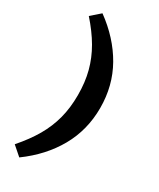

<svg xmlns="http://www.w3.org/2000/svg" viewBox="-219 -781 831 1006"><g transform="rotate(30 196.5 -278.0)"><path d="M188 -278Q188 -356 171 -420.5Q154 -485 119.5 -544.5Q85 -604 30 -666L85 -714Q199 -631 261 -521.5Q323 -412 323 -278Q323 -145 261 -35Q199 75 85 158L30 110Q85 47 119.5 -12.5Q154 -72 171 -136.5Q188 -201 188 -278Z"/></g></svg>

Font: Source Serif 4 Black
Style: Regular
Weight: 900
Designer: Frank Grießhammer
Foundry: Adobe
Version: Version 4.005;hotconv 1.1.0;makeotfexe 2.6.0